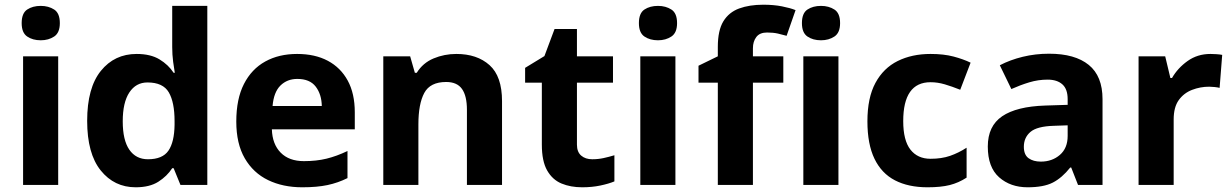

<svg xmlns="http://www.w3.org/2000/svg" viewBox="-20 -785 5229 815"><path d="M227 -546V0H78V-546ZM153 -760Q186 -760 210 -744.5Q234 -729 234 -686.8Q234 -646 210 -630Q186 -614 153 -614Q118.7 -614 95.4 -630Q72 -646 72 -686.8Q72 -729 95.4 -744.5Q118.7 -760 153 -760Z M556 10Q465 10 407.5 -61.5Q350 -133 350 -272Q350 -412 408 -484Q466 -556 560 -556Q619 -556 657 -533Q695 -510 717 -476H722Q719 -492 715 -522.5Q711 -553 711 -585V-760H860V0H746L717 -71H711Q689 -37 652 -13.5Q615 10 556 10ZM608 -109Q670 -109 695 -145.5Q720 -182 721 -255V-271Q721 -351 696.5 -393Q672 -435 606 -435Q557 -435 529 -392.5Q501 -350 501 -270Q501 -190 529 -149.5Q557 -109 608 -109Z M1241 -556Q1317 -556 1371.5 -527Q1426 -498 1456 -443Q1486 -388 1486 -308V-236H1134Q1136 -173 1171.5 -137Q1207 -101 1270 -101Q1323 -101 1366 -111.5Q1409 -122 1455 -144V-29Q1415 -9 1370.5 0.5Q1326 10 1263 10Q1181 10 1118 -20.5Q1055 -51 1019 -113Q983 -175 983 -269Q983 -365 1015.5 -428.5Q1048 -492 1106 -524Q1164 -556 1241 -556ZM1242 -450Q1199 -450 1170.5 -422Q1142 -394 1137 -335H1346Q1345 -385 1320 -417.5Q1295 -450 1242 -450Z M1917 -556Q2005 -556 2058 -508.5Q2111 -461 2111 -356V0H1962V-319Q1962 -378 1941 -407.5Q1920 -437 1874 -437Q1806 -437 1781 -390.5Q1756 -344 1756 -257V0H1607V-546H1721L1741 -476H1749Q1775 -518 1820.5 -537Q1866 -556 1917 -556Z M2494 -109Q2519 -109 2542 -114Q2565 -119 2588 -126V-15Q2564 -5 2528.5 2.5Q2493 10 2451 10Q2402 10 2363.5 -6Q2325 -22 2302.5 -61.5Q2280 -101 2280 -171V-434H2209V-497L2291 -547L2334 -662H2429V-546H2582V-434H2429V-171Q2429 -140 2447 -124.5Q2465 -109 2494 -109Z M2847 -546V0H2698V-546ZM2773 -760Q2806 -760 2830 -744.5Q2854 -729 2854 -686.8Q2854 -646 2830 -630Q2806 -614 2773 -614Q2738.7 -614 2715.4 -630Q2692 -646 2692 -686.8Q2692 -729 2715.4 -744.5Q2738.7 -760 2773 -760Z M3305 -434H3176V0H3027V-434H2945V-506L3027 -546V-586Q3027 -656 3050.5 -694.5Q3074 -733 3117.5 -749Q3161 -765 3220 -765Q3264 -765 3299.5 -758Q3335 -751 3357 -742L3319 -633Q3302 -638 3282 -642.5Q3262 -647 3236 -647Q3205 -647 3190.5 -628Q3176 -609 3176 -580V-546H3305Z M3539 -546V0H3390V-546ZM3465 -760Q3498 -760 3522 -744.5Q3546 -729 3546 -686.8Q3546 -646 3522 -630Q3498 -614 3465 -614Q3430.7 -614 3407.4 -630Q3384 -646 3384 -686.8Q3384 -729 3407.4 -744.5Q3430.7 -760 3465 -760Z M3917 10Q3836 10 3779 -19.5Q3722 -49 3692 -111Q3662 -173 3662 -270Q3662 -370 3696 -433Q3730 -496 3790.5 -526Q3851 -556 3930 -556Q3986 -556 4027.5 -545Q4069 -534 4100 -519L4056 -404Q4021 -418 3990.5 -427Q3960 -436 3930 -436Q3814 -436 3814 -271Q3814 -189 3844.5 -150Q3875 -111 3930 -111Q3977 -111 4013 -123.5Q4049 -136 4083 -158V-31Q4049 -9 4011.5 0.5Q3974 10 3917 10Z M4433 -557Q4543 -557 4601.5 -509.5Q4660 -462 4660 -364V0H4556L4527 -74H4523Q4488 -30 4449 -10Q4410 10 4342 10Q4269 10 4221 -32.5Q4173 -75 4173 -163Q4173 -250 4234 -291.5Q4295 -333 4417 -337L4512 -340V-364Q4512 -407 4489.5 -427Q4467 -447 4427 -447Q4387 -447 4349 -435.5Q4311 -424 4273 -407L4224 -508Q4268 -531 4321.5 -544Q4375 -557 4433 -557ZM4454 -251Q4382 -249 4354 -225Q4326 -201 4326 -162Q4326 -128 4346 -113.5Q4366 -99 4398 -99Q4446 -99 4479 -127.5Q4512 -156 4512 -208V-253Z M5118 -556Q5129 -556 5144 -555Q5159 -554 5168 -552L5157 -412Q5150 -414 5136.5 -415.5Q5123 -417 5113 -417Q5075 -417 5040 -403.5Q5005 -390 4983.5 -360Q4962 -330 4962 -278V0H4813V-546H4926L4948 -454H4955Q4979 -496 5021 -526Q5063 -556 5118 -556Z"/></svg>

Font: Noto Naskh Arabic
Style: Regular
Weight: 400
Designer: Monotype Design Team, David Williams, Mohamad Dakak and Nizar Qandah
Foundry: Monotype Imaging Inc.
Version: Version 2.013